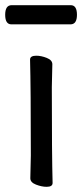

<svg xmlns="http://www.w3.org/2000/svg" viewBox="-28 -705 317 741"><path d="M152 16Q133 16 111 7.5Q89 -1 89 -17L91 -105Q91 -368 88 -475Q88 -490 112 -490Q131 -490 152.5 -481.5Q174 -473 174 -457L172 -368Q172 -105 175 1Q175 16 152 16ZM244 -611H16Q-8 -611 -8 -648Q-8 -685 17 -685H245Q269 -685 269 -648Q269 -611 244 -611Z"/></svg>

Font: LXGW WenKai Lite
Style: Bold
Weight: 700
Designer: LXGW / Fontworks Inc.
Foundry: LXGW / Fontworks Inc.
Version: Version 1.330;April 28, 2024